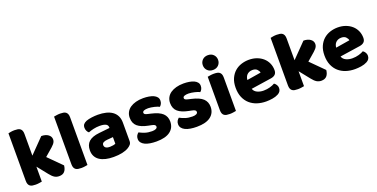

<svg xmlns="http://www.w3.org/2000/svg" viewBox="-21 -1446 4318 2198"><g transform="rotate(-20 2138.0 -347.0)"><path d="M527 -88Q522 -41 499.5 -16Q477 9 434 9Q402 9 377 -6.5Q352 -22 323 -59L224 -183V-1Q213 1 191.5 4.5Q170 8 148 8Q126 8 108.5 5Q91 2 79 -7Q67 -16 60.5 -31.5Q54 -47 54 -72V-651Q65 -654 86.5 -657.5Q108 -661 130 -661Q152 -661 169.5 -658Q187 -655 199 -646Q211 -637 217.5 -621.5Q224 -606 224 -581V-317L396 -493Q448 -493 479.5 -470Q511 -447 511 -412Q511 -397 506 -384.5Q501 -372 490.5 -359Q480 -346 463.5 -331.5Q447 -317 425 -298L367 -248Z M780 -1Q769 1 747.5 4.5Q726 8 704 8Q682 8 664.5 5Q647 2 635 -7Q623 -16 616.5 -31.5Q610 -47 610 -72V-652Q621 -654 642.5 -657.5Q664 -661 686 -661Q708 -661 725.5 -658Q743 -655 755 -646Q767 -637 773.5 -621.5Q780 -606 780 -581Z M1095 -108Q1112 -108 1132.5 -111.5Q1153 -115 1163 -121V-201L1091 -195Q1063 -193 1045 -183Q1027 -173 1027 -153Q1027 -133 1042.5 -120.5Q1058 -108 1095 -108ZM1087 -501Q1141 -501 1185.5 -490Q1230 -479 1261.5 -456.5Q1293 -434 1310 -399.5Q1327 -365 1327 -318V-94Q1327 -68 1312.5 -51.5Q1298 -35 1278 -23Q1213 16 1095 16Q1042 16 999.5 6Q957 -4 926.5 -24Q896 -44 879.5 -75Q863 -106 863 -147Q863 -216 904 -253Q945 -290 1031 -299L1162 -313V-320Q1162 -349 1136.5 -361.5Q1111 -374 1063 -374Q1025 -374 989 -366Q953 -358 924 -346Q911 -355 902 -373.5Q893 -392 893 -412Q893 -438 905.5 -453.5Q918 -469 944 -480Q973 -491 1012.5 -496Q1052 -501 1087 -501Z M1841 -145Q1841 -69 1784 -26Q1727 17 1616 17Q1574 17 1538 11Q1502 5 1476.5 -7.5Q1451 -20 1436.5 -39Q1422 -58 1422 -84Q1422 -108 1432 -124.5Q1442 -141 1456 -152Q1485 -136 1522.5 -123.5Q1560 -111 1609 -111Q1640 -111 1656.5 -120Q1673 -129 1673 -144Q1673 -158 1661 -166Q1649 -174 1621 -179L1591 -185Q1504 -202 1461.5 -238.5Q1419 -275 1419 -343Q1419 -380 1435 -410Q1451 -440 1480 -460Q1509 -480 1549.5 -491Q1590 -502 1639 -502Q1676 -502 1708.5 -496.5Q1741 -491 1765 -480Q1789 -469 1803 -451.5Q1817 -434 1817 -410Q1817 -387 1808.5 -370.5Q1800 -354 1787 -343Q1779 -348 1763 -353.5Q1747 -359 1728 -363.5Q1709 -368 1689.5 -371Q1670 -374 1654 -374Q1621 -374 1603 -366.5Q1585 -359 1585 -343Q1585 -332 1595 -325Q1605 -318 1633 -312L1664 -305Q1760 -283 1800.5 -244.5Q1841 -206 1841 -145Z M2333 -145Q2333 -69 2276 -26Q2219 17 2108 17Q2066 17 2030 11Q1994 5 1968.5 -7.5Q1943 -20 1928.5 -39Q1914 -58 1914 -84Q1914 -108 1924 -124.5Q1934 -141 1948 -152Q1977 -136 2014.5 -123.5Q2052 -111 2101 -111Q2132 -111 2148.5 -120Q2165 -129 2165 -144Q2165 -158 2153 -166Q2141 -174 2113 -179L2083 -185Q1996 -202 1953.5 -238.5Q1911 -275 1911 -343Q1911 -380 1927 -410Q1943 -440 1972 -460Q2001 -480 2041.5 -491Q2082 -502 2131 -502Q2168 -502 2200.5 -496.5Q2233 -491 2257 -480Q2281 -469 2295 -451.5Q2309 -434 2309 -410Q2309 -387 2300.5 -370.5Q2292 -354 2279 -343Q2271 -348 2255 -353.5Q2239 -359 2220 -363.5Q2201 -368 2181.5 -371Q2162 -374 2146 -374Q2113 -374 2095 -366.5Q2077 -359 2077 -343Q2077 -332 2087 -325Q2097 -318 2125 -312L2156 -305Q2252 -283 2292.5 -244.5Q2333 -206 2333 -145Z M2411 -621Q2411 -659 2436.5 -685Q2462 -711 2504 -711Q2546 -711 2571.5 -685Q2597 -659 2597 -621Q2597 -583 2571.5 -557Q2546 -531 2504 -531Q2462 -531 2436.5 -557Q2411 -583 2411 -621ZM2589 -1Q2578 1 2556.5 4.5Q2535 8 2513 8Q2491 8 2473.5 5Q2456 2 2444 -7Q2432 -16 2425.5 -31.5Q2419 -47 2419 -72V-479Q2430 -481 2451.5 -484.5Q2473 -488 2495 -488Q2517 -488 2534.5 -485Q2552 -482 2564 -473Q2576 -464 2582.5 -448.5Q2589 -433 2589 -408Z M2954 16Q2895 16 2844.5 -0.5Q2794 -17 2756.5 -50Q2719 -83 2697.5 -133Q2676 -183 2676 -250Q2676 -316 2697.5 -363.5Q2719 -411 2754 -441.5Q2789 -472 2834 -486.5Q2879 -501 2926 -501Q2979 -501 3022.5 -485Q3066 -469 3097.5 -441Q3129 -413 3146.5 -374Q3164 -335 3164 -289Q3164 -255 3145 -237Q3126 -219 3092 -214L2845 -177Q2856 -144 2890 -127.5Q2924 -111 2968 -111Q3009 -111 3045.5 -121.5Q3082 -132 3105 -146Q3121 -136 3132 -118Q3143 -100 3143 -80Q3143 -35 3101 -13Q3069 4 3029 10Q2989 16 2954 16ZM2926 -377Q2902 -377 2884.5 -369Q2867 -361 2856 -348.5Q2845 -336 2839.5 -320.5Q2834 -305 2833 -289L3004 -317Q3001 -337 2982 -357Q2963 -377 2926 -377Z M3721 -88Q3716 -41 3693.5 -16Q3671 9 3628 9Q3596 9 3571 -6.5Q3546 -22 3517 -59L3418 -183V-1Q3407 1 3385.5 4.5Q3364 8 3342 8Q3320 8 3302.5 5Q3285 2 3273 -7Q3261 -16 3254.5 -31.5Q3248 -47 3248 -72V-651Q3259 -654 3280.5 -657.5Q3302 -661 3324 -661Q3346 -661 3363.5 -658Q3381 -655 3393 -646Q3405 -637 3411.5 -621.5Q3418 -606 3418 -581V-317L3590 -493Q3642 -493 3673.5 -470Q3705 -447 3705 -412Q3705 -397 3700 -384.5Q3695 -372 3684.5 -359Q3674 -346 3657.5 -331.5Q3641 -317 3619 -298L3561 -248Z M4036 16Q3977 16 3926.5 -0.5Q3876 -17 3838.5 -50Q3801 -83 3779.5 -133Q3758 -183 3758 -250Q3758 -316 3779.5 -363.5Q3801 -411 3836 -441.5Q3871 -472 3916 -486.5Q3961 -501 4008 -501Q4061 -501 4104.5 -485Q4148 -469 4179.5 -441Q4211 -413 4228.5 -374Q4246 -335 4246 -289Q4246 -255 4227 -237Q4208 -219 4174 -214L3927 -177Q3938 -144 3972 -127.5Q4006 -111 4050 -111Q4091 -111 4127.5 -121.5Q4164 -132 4187 -146Q4203 -136 4214 -118Q4225 -100 4225 -80Q4225 -35 4183 -13Q4151 4 4111 10Q4071 16 4036 16ZM4008 -377Q3984 -377 3966.5 -369Q3949 -361 3938 -348.5Q3927 -336 3921.5 -320.5Q3916 -305 3915 -289L4086 -317Q4083 -337 4064 -357Q4045 -377 4008 -377Z"/></g></svg>

Font: Baloo Chettan
Style: Regular
Weight: 400
Designer: Maithili Shingre and Ek Type
Foundry: Ek Type
Version: Version 1.443;PS 1.000;hotconv 16.6.51;makeotf.lib2.5.65220;